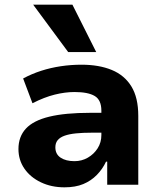

<svg xmlns="http://www.w3.org/2000/svg" viewBox="-20 -791 685 822"><path d="M256 11Q200 11 155 -10.5Q110 -32 84.5 -69Q59 -106 59 -153Q59 -206 91 -240.5Q123 -275 191 -291.5Q259 -308 366 -308H435V-223H375Q335 -223 305.5 -220Q276 -217 256.5 -210Q237 -203 227 -191Q217 -179 217 -160Q217 -131 239.5 -116Q262 -101 299 -101Q330 -101 356 -116Q382 -131 398 -156Q414 -181 414 -213V-317Q414 -363 385.5 -380Q357 -397 299 -397Q259 -397 214.5 -386Q170 -375 119 -349L79 -455Q116 -475 156.5 -488Q197 -501 240.5 -507.5Q284 -514 329 -514Q404 -514 458.5 -491.5Q513 -469 542.5 -421Q572 -373 572 -295V0H439V-99H434Q419 -67 394.5 -42Q370 -17 336.5 -3Q303 11 256 11ZM272 -568 122 -771H290L392 -568Z"/></svg>

Font: Nunito Sans 7pt ExtraBold
Style: Regular
Weight: 800
Designer: Vernon Adams
Foundry: Vernon Adams
Version: Version 3.101;gftools[0.9.27]